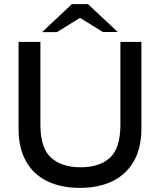

<svg xmlns="http://www.w3.org/2000/svg" viewBox="-20 -904 778 934"><path d="M368.9 10Q277.9 10 210.8 -22.1Q143.6 -54.1 107 -118.6Q70.3 -183 70.3 -278.4V-700H176.5V-297.4Q176.5 -184 228.2 -137.2Q279.9 -90.3 371.8 -90.3Q465.1 -90.3 515.4 -137.2Q565.7 -184 565.7 -297.4V-700H667.8V-278.4Q667.8 -183 630.5 -118.7Q593.2 -54.4 526.2 -22.2Q459.2 10 368.9 10ZM184.5 -747.7 329.7 -884H407.9L385.4 -827.3L257.1 -747.7ZM480.2 -748.4 352.9 -827.3 329.7 -884H407.9L552.8 -748.4Z"/></svg>

Font: REM Medium
Style: Regular
Weight: 500
Designer: Octavio Pardo
Foundry: Ashler Design
Version: Version 1.005;gftools[0.9.28]